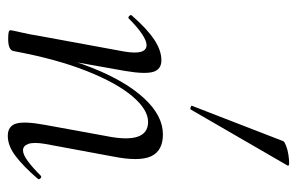

<svg xmlns="http://www.w3.org/2000/svg" viewBox="-158 -614 780 505"><g transform="rotate(90 232.5 -361.0)"><path d="M337 9Q311 9 304.5 -13Q298 -35 308 -89L337 -248Q360 -360 300 -360Q268 -360 233 -319Q198 -278 166.5 -199Q135 -120 114 -7L102 -8Q123 -125 158 -213Q193 -301 238.5 -350Q284 -399 333 -399Q376 -399 390.5 -368Q405 -337 391 -267L358 -89Q353 -59 358 -45Q363 -31 375 -31Q386 -31 403 -43.5Q420 -56 441 -77Q444 -81 448.5 -77Q453 -73 449 -69Q417 -32 390 -11.5Q363 9 337 9ZM82 8Q68 8 63.5 6.5Q59 5 59 2Q59 -2 64.5 -25Q70 -48 74 -74L115 -297Q125 -356 98 -356Q87 -356 69 -344Q51 -332 29 -310Q26 -306 21.5 -310.5Q17 -315 21 -318Q55 -357 83.5 -376Q112 -395 138 -395Q162 -395 168.5 -373.5Q175 -352 166 -299L114 -7Q112 8 82 8ZM268 -473Q267 -470 261.5 -472Q256 -474 258 -476L351 -716Q353 -719 363 -723Q373 -727 386 -729Q399 -731 408 -731Q417 -731 415 -727Z"/></g></svg>

Font: Cormorant
Style: Italic
Weight: 400
Italic angle: -10°
Designer: Christian Thalmann (Catharsis Fonts)
Foundry: Catharsis Fonts
Version: Version 4.000